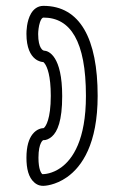

<svg xmlns="http://www.w3.org/2000/svg" viewBox="-20 -576 413 639"><path d="M121.1 3.6C121 3.6 120.9 3.6 120.8 3.6C120.7 3.5 120.6 3.4 120.3 3.2C117.3 0.1 108 -11.4 108 -51C108 -76.7 112 -91.6 116.1 -99.9C119 -105.8 121.8 -108.5 123.6 -109.7C124.2 -109.6 124.8 -109.5 125.5 -109.5C133.4 -109.5 143 -113.1 152.8 -121.6C171.3 -137.9 187 -174 187 -256C187 -389.3 142.4 -406.9 126.3 -407.5C124.7 -407.8 120.2 -409.1 115.7 -416.9C111.4 -424.2 107 -438.1 107 -463C107 -470.9 108.6 -489.3 113.2 -502.6C117.2 -514.3 121.9 -517.5 124.5 -517.5C214.3 -517.5 266 -439.4 266 -257C266 -109.7 221.6 -46.5 183.8 -18.9C153.4 3.3 125.5 3.5 124.5 3.5H123.5C122.5 3.5 121.8 3.6 121.1 3.6ZM68 -463.4C68 -416.7 81.7 -392.2 97.2 -380C108.9 -370.9 120 -369.6 124 -369.5C124.7 -369.2 126.3 -367.9 129.4 -363.7C137 -352.9 149 -324.7 149 -257C149 -178.4 131.7 -155.4 127.2 -151.3C126.4 -150.6 125.2 -149.6 125 -149.5H124.5C120 -149.5 102.5 -147.7 88.1 -129.1C76.6 -114.3 68 -90.2 68 -51C68 -14.9 74.7 14.4 94.3 31.4C106.4 42.2 118.8 42.5 123.5 42.5H124.5C127.8 42.5 163.6 41.3 203 13.6C252.5 -21.2 305 -96.8 305 -257C305 -446.8 246.6 -556.5 124.5 -556.5C104.9 -556.5 91.5 -544.9 83.5 -531.4C68.2 -505.6 68 -470 68 -463.8C68 -463.7 68 -463.5 68 -463.4ZM123.5 -369.6C123.6 -369.6 123.7 -369.6 123.8 -369.6Z"/></svg>

Font: Platiipus Bold
Style: Bold
Weight: 400
Version: Version 001.000